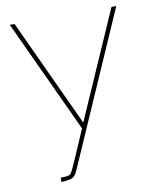

<svg xmlns="http://www.w3.org/2000/svg" viewBox="-84 -583 703 870"><g transform="rotate(-10 268.0 -148.0)"><path d="M128 203Q145 203 157.5 201.5Q170 200 175 193Q179 188 186 173.5Q193 159 210.5 119Q228 79 262 0L21 -519H43L272 -25L489 -519H511L202 186Q198 195 193 201.5Q188 208 182.5 212Q177 216 169 218Q160 220 149.5 221.5Q139 223 128 223Z"/></g></svg>

Font: Raleway Thin
Style: Regular
Weight: 100
Designer: Matt McInerney, Pablo Impallari, Rodrigo Fuenzalida
Foundry: Matt McInerney, Pablo Impallari, Rodrigo Fuenzalida
Version: Version 4.026